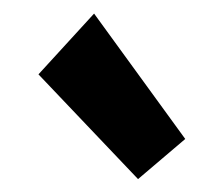

<svg xmlns="http://www.w3.org/2000/svg" viewBox="-20 -832 335 290"><path d="M188.5 -561.5 38.1 -719.7 122.1 -811.5 259.8 -622.1Z"/></svg>

Font: Reddit Sans Condensed Black
Style: Regular
Weight: 900
Designer: Stephen Hutchings
Foundry: Reddit
Version: Version 1.014